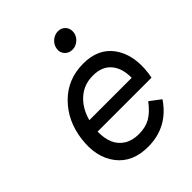

<svg xmlns="http://www.w3.org/2000/svg" viewBox="-204 -827 952 952"><g transform="rotate(-45 272.5 -351.0)"><path d="M300 -653Q303 -678 322.5 -695Q342 -712 366 -712Q390 -712 405 -695Q420 -678 417 -653Q414 -629 395 -612.5Q376 -596 352 -596Q328 -596 312.5 -612.5Q297 -629 300 -653ZM536 -250Q533 -231 531 -221H153Q152 -174 166.5 -140Q181 -106 212.5 -86.5Q244 -67 289.5 -67Q335 -67 368.5 -85.5Q402 -104 437 -150L494 -107Q415 10 277 10Q168 10 112.5 -62.5Q57 -135 71 -249Q85 -363 158.5 -436.5Q232 -510 341 -510Q446 -510 498 -438Q550 -366 536 -250ZM333 -434Q270 -434 226 -395Q182 -356 164 -290H461Q462 -357 429 -395.5Q396 -434 333 -434Z"/></g></svg>

Font: Orkney
Style: Italic
Weight: 400
Italic angle: -7°
Designer: Samuel Oakes and Alfredo Marco Pradil
Foundry: Alfredo Marco Pradil
Version: 1.0; ttfautohint (v1.5)